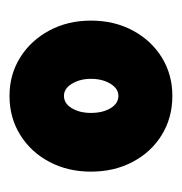

<svg xmlns="http://www.w3.org/2000/svg" viewBox="-10 -758 376 396"><g transform="rotate(90 178.0 -560.0)"><path d="M177.7 -391.6Q133.8 -391.6 98.6 -413.6Q63.5 -435.5 43 -473.6Q22.5 -511.7 22.5 -559.6Q22.5 -607.9 43 -646Q63.5 -684.1 98.6 -705.8Q133.8 -727.5 177.7 -727.5Q222.7 -727.5 258.1 -705.8Q293.5 -684.1 313.7 -646Q334 -607.9 334 -559.6Q334 -511.7 313.7 -473.6Q293.5 -435.5 258.1 -413.6Q222.7 -391.6 177.7 -391.6ZM177.7 -503.9Q193.4 -503.9 203.1 -520Q212.9 -536.1 212.9 -559.6Q212.9 -584 203.1 -600.1Q193.4 -616.2 177.7 -616.2Q162.6 -616.2 152.6 -599.6Q142.6 -583 142.6 -559.6Q142.6 -537.1 152.6 -520.5Q162.6 -503.9 177.7 -503.9Z"/></g></svg>

Font: Reddit Sans Condensed Black
Style: Regular
Weight: 900
Designer: Stephen Hutchings
Foundry: Reddit
Version: Version 1.014